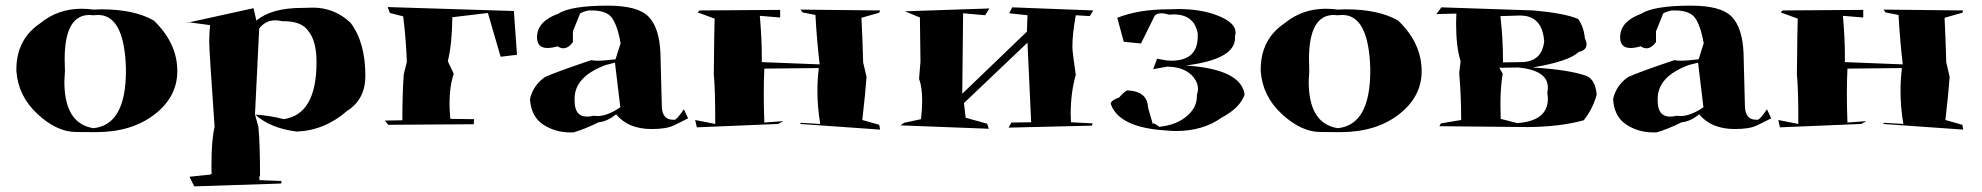

<svg xmlns="http://www.w3.org/2000/svg" viewBox="-20 -526 7018 680"><path d="M320 -58Q316 -58 248.5 -58.5Q181 -59 112.5 -122.5Q44 -186 38 -275V-280Q38 -387 123 -444Q185 -495 269 -495Q290 -495 312 -492L339 -493Q456 -493 525 -453Q608 -373 608 -274Q608 -183 527 -120.5Q446 -58 320 -58ZM311 -72Q426 -84 426 -275V-285Q420 -473 327 -473L310 -472L297 -473Q209 -473 209 -316L210 -275L208 -237Q208 -88 311 -72Z M668 134 651 100 718 93Q730 93 730 86L729 82V55Q729 -30 740 -77Q721 -348 721 -377Q721 -409 724 -437L642 -448L646 -446L878 -497L888 -453Q941 -498 1050 -498L1088 -499Q1164 -499 1221 -446Q1274 -377 1274 -257Q1274 -174 1209 -133Q1130 -64 1031 -60Q936 -72 883 -121L895 -77Q901 -21 901 102Q899 96 898 96L899 112L977 115L976 124ZM985 -104Q1101 -121 1101 -306Q1101 -381 1072 -416Q1049 -451 983 -451H979Q967 -454 955 -454Q920 -454 898 -425L883 -120Q931 -118 985 -104Z M1355 -84 1343 -99 1405 -100Q1405 -194 1410 -263L1421 -307Q1418 -386 1408 -468L1361 -480L1353 -501L1800 -487L1811 -332L1753 -325L1708 -480L1582 -465Q1581 -369 1566 -309L1587 -265Q1572 -220 1572 -160Q1572 -134 1575 -105L1659 -104L1658 -86Z M2011 -57H2000Q1946 -57 1903.5 -85Q1861 -113 1857 -175Q1868 -224 1910 -253Q1946 -270 2074 -313Q2082 -311 2097 -311Q2120 -311 2160 -316L2178 -373Q2165 -445 2142 -469Q2121 -489 2076 -489H2064Q2036 -482 2034 -477L2009 -415V-377Q1993 -355 1975 -355Q1965 -355 1955 -362Q1934 -356 1919 -356Q1882 -356 1882 -394Q1882 -450 1956 -477Q2001 -506 2133 -506Q2239 -506 2277 -467Q2315 -428 2319 -339L2324 -148Q2326 -102 2363 -102H2369Q2377 -102 2402 -139L2417 -107Q2390 -93 2364.5 -81Q2339 -69 2288 -69Q2205 -69 2162 -121Q2129 -95 2100 -93Q2052 -69 2011 -57ZM2059 -113Q2069 -113 2082 -116L2096 -115Q2131 -115 2177 -146L2158 -304L2126 -296Q2017 -256 2015 -179V-169Q2015 -113 2059 -113ZM1960 -451 1961 -465Z M3097 -67 2813 -87 2817 -91 2885 -87Q2875 -147 2875 -204Q2875 -245 2880 -285L2687 -283Q2685 -241 2685 -193Q2685 -146 2687 -92L2754 -97L2736 -87L2448 -75L2442 -101L2513 -87V-117Q2513 -206 2508 -264L2509 -341Q2509 -389 2511 -460L2451 -482L2457 -489L2743 -491V-464L2671 -470Q2678 -390 2678 -331V-306L2883 -298Q2873 -381 2868 -473L2822 -482L2815 -492L3097 -489L3094 -481L3031 -463Q3035 -383 3037 -305L3049 -254Q3045 -197 3034 -101L3094 -84Z M3482 -70 3169 -82 3182 -91 3242 -104Q3246 -140 3246 -169Q3246 -218 3235 -247L3240 -308L3238 -464L3185 -486L3484 -496L3469 -472L3391 -479L3388 -194L3617 -414L3619 -472L3554 -479L3565 -500L3852 -489L3840 -469L3790 -472Q3778 -405 3778 -360Q3778 -342 3790 -261Q3772 -198 3772 -122L3773 -93L3850 -89L3847 -81L3552 -74L3562 -92L3632 -93L3619 -375L3394 -161L3400 -109L3476 -88Z M4145 -62Q4127 -62 4109 -64Q3946 -74 3915 -155L3914 -159Q3914 -170 3944 -181Q3957 -197 3972 -206Q4044 -203 4046 -145L4063 -86Q4063 -89 4065 -89Q4070 -89 4086 -77Q4147 -83 4185 -116Q4219 -146 4219 -185V-191Q4223 -201 4223 -211Q4223 -232 4208 -251Q4179 -289 4114 -290L4064 -281L4078 -318L4112 -312L4128 -311Q4222 -311 4222 -397V-407Q4210 -475 4136 -475L4121 -474Q4105 -479 4093 -479Q4078 -479 4070 -471L4021 -372L3960 -378L3937 -463Q4013 -493 4117 -493L4154 -494Q4236 -494 4296 -469.5Q4356 -445 4356 -411Q4356 -405 4354 -398V-391Q4354 -316 4180 -294Q4376 -281 4388 -191Q4372 -144 4306 -109Q4240 -62 4145 -62Z M4727 -58Q4723 -58 4655.5 -58.5Q4588 -59 4519.5 -122.5Q4451 -186 4445 -275V-280Q4445 -387 4530 -444Q4592 -495 4676 -495Q4697 -495 4719 -492L4746 -493Q4863 -493 4932 -453Q5015 -373 5015 -274Q5015 -183 4934 -120.5Q4853 -58 4727 -58ZM4718 -72Q4833 -84 4833 -275V-285Q4827 -473 4734 -473L4717 -472L4704 -473Q4616 -473 4616 -316L4617 -275L4615 -237Q4615 -88 4718 -72Z M5392 -76 5078 -79 5083 -89 5155 -101Q5155 -188 5148 -267L5153 -309Q5137 -360 5137 -442L5138 -478L5067 -476L5085 -500L5412 -489Q5522 -479 5569 -459Q5589 -432 5593 -391Q5599 -378 5599 -369Q5599 -348 5571 -342Q5538 -309 5408 -287Q5539 -279 5599 -257Q5630 -244 5635 -191Q5621 -140 5589 -100Q5506 -77 5392 -76ZM5354 -90Q5462 -98 5462 -176Q5462 -186 5460 -197Q5462 -207 5462 -216Q5462 -277 5357 -287L5290 -286L5302 -265Q5294 -216 5294 -157L5295 -105ZM5303 -305 5366 -306Q5441 -306 5449 -380Q5442 -471 5364 -471L5294 -469Q5303 -388 5303 -319Z M5847 -57H5836Q5782 -57 5739.5 -85Q5697 -113 5693 -175Q5704 -224 5746 -253Q5782 -270 5910 -313Q5918 -311 5933 -311Q5956 -311 5996 -316L6014 -373Q6001 -445 5978 -469Q5957 -489 5912 -489H5900Q5872 -482 5870 -477L5845 -415V-377Q5829 -355 5811 -355Q5801 -355 5791 -362Q5770 -356 5755 -356Q5718 -356 5718 -394Q5718 -450 5792 -477Q5837 -506 5969 -506Q6075 -506 6113 -467Q6151 -428 6155 -339L6160 -148Q6162 -102 6199 -102H6205Q6213 -102 6238 -139L6253 -107Q6226 -93 6200.5 -81Q6175 -69 6124 -69Q6041 -69 5998 -121Q5965 -95 5936 -93Q5888 -69 5847 -57ZM5895 -113Q5905 -113 5918 -116L5932 -115Q5967 -115 6013 -146L5994 -304L5962 -296Q5853 -256 5851 -179V-169Q5851 -113 5895 -113ZM5796 -451 5797 -465Z M6933 -67 6649 -87 6653 -91 6721 -87Q6711 -147 6711 -204Q6711 -245 6716 -285L6523 -283Q6521 -241 6521 -193Q6521 -146 6523 -92L6590 -97L6572 -87L6284 -75L6278 -101L6349 -87V-117Q6349 -206 6344 -264L6345 -341Q6345 -389 6347 -460L6287 -482L6293 -489L6579 -491V-464L6507 -470Q6514 -390 6514 -331V-306L6719 -298Q6709 -381 6704 -473L6658 -482L6651 -492L6933 -489L6930 -481L6867 -463Q6871 -383 6873 -305L6885 -254Q6881 -197 6870 -101L6930 -84Z"/></svg>

Font: Xiangcui Kesong Xiangcui Kesong
Style: Regular
Weight: 400
Version: Version 1.501;March 28, 2024;FontCreator 14.0.0.2814 64-bit